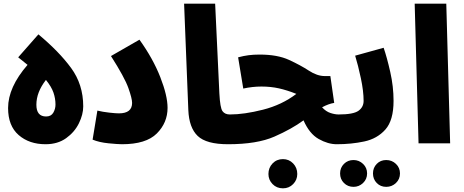

<svg xmlns="http://www.w3.org/2000/svg" viewBox="-20 -780 2524 1045"><path d="M228 5Q294 5 340 -28Q386 -61 409.5 -109Q433 -157 433 -201Q433 -320 367 -410Q301 -500 189 -593L79 -468L130 -427Q24 -305 24 -192Q24 -95 81.5 -45Q139 5 228 5ZM231 -146Q178 -146 178 -210Q178 -278 230 -345Q260 -308 271 -276Q282 -244 282 -211Q282 -187 270 -166.5Q258 -146 231 -146Z M644 5Q775 5 833.5 -53.5Q892 -112 892 -193Q892 -259 852.5 -360Q813 -461 739 -564L584 -475Q658 -359 678.5 -301.5Q699 -244 699 -220Q699 -163 627 -163Q610 -163 574.5 -167Q539 -171 510 -178L484 -20Q520 -5 571 0Q622 5 644 5Z M1306 -78Q1306 -110 1287 -133.5Q1268 -157 1231 -157Q1204 -157 1191 -175Q1178 -193 1174 -271L1151 -760H982L1005 -181Q1009 -85 1056 -40Q1103 5 1221 5Q1306 5 1306 -78Z M1813 5Q1898 5 1898 -78Q1898 -110 1879 -133.5Q1860 -157 1823 -157Q1803 -157 1778.5 -165Q1754 -173 1733 -196Q1768 -215 1799 -220L1778 -366H1748Q1706 -366 1661 -395.5Q1616 -425 1553 -454Q1490 -483 1393 -483Q1360 -483 1333 -479.5Q1306 -476 1276 -468L1304 -298Q1354 -309 1403 -309Q1454 -309 1498.5 -299Q1543 -289 1593 -269Q1514 -209 1411.5 -183Q1309 -157 1231 -157L1221 5Q1379 5 1473.5 -36.5Q1568 -78 1632 -125Q1664 -52 1714.5 -23.5Q1765 5 1813 5ZM1598 167Q1598 133 1575.5 109.5Q1553 86 1520 86Q1486 86 1463.5 109.5Q1441 133 1441 167Q1441 199 1463.5 222Q1486 245 1520 245Q1553 245 1575.5 222Q1598 199 1598 167Z M2122 -231Q2122 -309 2104 -388.5Q2086 -468 2068 -520L1913 -477Q1929 -425 1944 -354.5Q1959 -284 1959 -231Q1959 -197 1931 -177Q1903 -157 1823 -157L1813 5Q1892 5 1962.5 -10Q2033 -25 2077.5 -75Q2122 -125 2122 -231ZM2082 237Q2113 237 2135 216Q2157 195 2157 164Q2157 133 2135 112Q2113 91 2082 91Q2051 91 2030.5 112Q2010 133 2010 164Q2010 195 2030.5 216Q2051 237 2082 237ZM1904 237Q1934 237 1956 216Q1978 195 1978 164Q1978 133 1956 112Q1934 91 1904 91Q1873 91 1852 112Q1831 133 1831 164Q1831 195 1852 216Q1873 237 1904 237Z M2430 0 2409 -760H2237L2258 0Z"/></svg>

Font: Noto Sans Arabic Condensed Black
Style: Regular
Weight: 900
Width: 3
Designer: Nadine Chahine
Foundry: Monotype Imaging Inc.
Version: 1.001